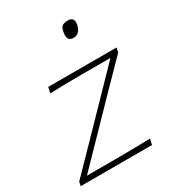

<svg xmlns="http://www.w3.org/2000/svg" viewBox="-184 -826 841 928"><g transform="rotate(-30 237.0 -362.5)"><path d="M-8 0 -3 -23Q56.5 -84 112.5 -141.5Q168.5 -199 217 -249L426.5 -465H330Q300.5 -465 259.5 -465Q218.5 -465 174 -464.2Q129.5 -463.5 89 -462L96 -494H477L472 -469Q445.5 -442 409.8 -405.5Q374 -369 335.8 -329.8Q297.5 -290.5 263 -255L43.5 -29H162Q192 -29 232.8 -29.2Q273.5 -29.5 316.5 -30.2Q359.5 -31 397 -32L390 0ZM321 -638Q280 -638 294 -694Q298.5 -713 309.2 -719Q320 -725 338 -725Q376 -725 367 -683Q357 -638 321 -638Z"/></g></svg>

Font: Commissioner Flair Thin
Style: Italic
Weight: 100
Italic angle: -12°
Designer: Kostas Bartsokas
Foundry: Kostas Bartsokas
Version: Version 1.000; ttfautohint (v1.8.3)